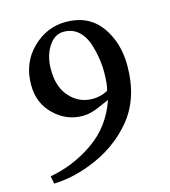

<svg xmlns="http://www.w3.org/2000/svg" viewBox="-96 -532 685 772"><g transform="rotate(-15 246.5 -146.0)"><path d="M248 -454Q341 -454 392 -386Q442 -317 442 -221Q442 -86 371 1Q299 88 187 130Q113 159 35 162L29 130Q129 112 213 53Q296 -5 331 -107L294 -91Q251 -71 218 -71Q149 -71 99 -120Q48 -168 48 -245Q48 -336 108 -395Q168 -454 248 -454ZM229 -418Q191 -418 166 -379Q141 -340 141 -284Q141 -209 180 -168Q218 -127 273 -127Q307 -127 337 -143Q345 -170 345 -218Q345 -249 340 -280Q335 -311 324 -344Q312 -377 288 -398Q263 -418 229 -418Z"/></g></svg>

Font: Shafarik
Style: Regular
Weight: 400
Version: Version 1.001; ttfautohint (v1.8.4.7-5d5b)